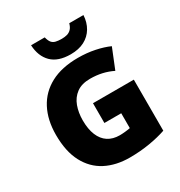

<svg xmlns="http://www.w3.org/2000/svg" viewBox="-217 -1096 1174 1254"><g transform="rotate(-30 370.0 -469.0)"><path d="M364 -418H672V-33Q617 -14 545.5 -2Q474 10 396 10Q293 10 215.5 -30Q138 -70 94.5 -152Q51 -234 51 -359Q51 -471 94 -553Q137 -635 220.5 -679.5Q304 -724 426 -724Q493 -724 553 -711.5Q613 -699 657 -679L596 -528Q558 -547 516 -556.5Q474 -566 427 -566Q363 -566 324 -537Q285 -508 267.5 -460Q250 -412 250 -354Q250 -288 269 -242Q288 -196 324 -172.5Q360 -149 412 -149Q429 -149 453.5 -151.5Q478 -154 491 -157V-269H364ZM598 -948Q595 -894 570.5 -853Q546 -812 503 -789.5Q460 -767 399 -767Q304 -767 255.5 -815.5Q207 -864 203 -948H306Q313 -920 324 -906.5Q335 -893 353.5 -888.5Q372 -884 399 -884Q421 -884 439 -889Q457 -894 470.5 -908Q484 -922 491 -948Z"/></g></svg>

Font: Noto Sans Armenian Black
Style: Regular
Weight: 900
Version: Version 2.007